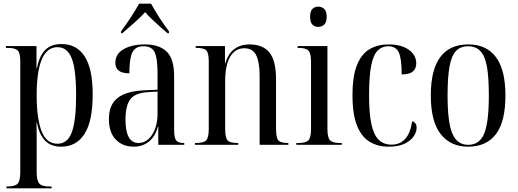

<svg xmlns="http://www.w3.org/2000/svg" viewBox="-20 -786 2809 1042"><path d="M15 236V226H20Q61 226 75.5 211Q90 196 90 148V-454Q90 -500 75 -513Q60 -526 23 -526H12V-536H178V-415H180Q193 -481 224.5 -514Q256 -547 314 -547Q396 -547 439.5 -480Q483 -413 483 -273Q483 -128 438.5 -59Q394 10 312 10Q256 10 224.5 -23Q193 -56 180 -121H178Q179 -89 179 -57.5Q179 -26 179 7V147Q179 195 193.5 210.5Q208 226 248 226H260V236ZM292 -6Q347 -6 370 -69Q393 -132 393 -268Q393 -410 369 -470Q345 -530 292 -530Q179 -530 179 -268Q179 -143 205.5 -74.5Q232 -6 292 -6Z M706 10Q645 10 608 -29Q571 -68 571 -140Q571 -218 619 -255Q667 -292 765 -296L835 -299V-389Q835 -469 819.5 -502Q804 -535 759 -535Q715 -535 698.5 -502Q682 -469 682 -388Q606 -388 606 -445Q606 -494 651.5 -519.5Q697 -545 766 -545Q844 -545 884.5 -506Q925 -467 925 -372V-83Q925 -38 936 -24Q947 -10 977 -10H980V0H839V-99H837Q822 -44 787.5 -17Q753 10 706 10ZM732 -10Q762 -10 785.5 -31Q809 -52 822 -88Q835 -124 835 -168V-289L784 -286Q713 -282 687 -247Q661 -212 661 -137Q661 -10 732 -10ZM637 -616Q660 -646 688 -689Q716 -732 735 -766H800Q818 -732 846 -689Q874 -646 897 -616V-606H889Q876 -617 852 -638Q828 -659 804.5 -681.5Q781 -704 768 -720Q742 -692 707.5 -661.5Q673 -631 644 -606H637Z M1038 0V-10H1045Q1086 -10 1099.5 -25Q1113 -40 1113 -89V-450Q1113 -497 1100.5 -511.5Q1088 -526 1047 -526H1042V-536H1201V-442H1203Q1218 -495 1252 -520Q1286 -545 1333 -545Q1407 -545 1442.5 -500.5Q1478 -456 1478 -357V-89Q1478 -40 1490 -25Q1502 -10 1541 -10H1545V0H1389V-374Q1389 -448 1370.5 -486Q1352 -524 1306 -524Q1256 -524 1229 -478Q1202 -432 1202 -346V-87Q1202 -40 1214.5 -25Q1227 -10 1268 -10H1273V0Z M1707 -640Q1688 -640 1675.5 -652.5Q1663 -665 1663 -695Q1663 -725 1675.5 -737.5Q1688 -750 1707 -750Q1726 -750 1739.5 -737.5Q1753 -725 1753 -695Q1753 -665 1739.5 -652.5Q1726 -640 1707 -640ZM1588 0V-10H1601Q1639 -10 1653.5 -24.5Q1668 -39 1668 -86V-451Q1668 -496 1654 -511Q1640 -526 1603 -526H1595V-536H1757V-86Q1757 -40 1771 -25Q1785 -10 1823 -10H1835V0Z M2089 10Q2031 10 1987 -16Q1943 -42 1918 -103Q1893 -164 1893 -269Q1893 -374 1918 -434.5Q1943 -495 1987 -520Q2031 -545 2088 -545Q2158 -545 2198.5 -516Q2239 -487 2239 -442Q2239 -414 2220.5 -398Q2202 -382 2160 -382Q2160 -467 2144.5 -501Q2129 -535 2086 -535Q2054 -535 2030.5 -512.5Q2007 -490 1995 -432.5Q1983 -375 1983 -269Q1983 -169 1996 -110.5Q2009 -52 2036 -26.5Q2063 -1 2105 -1Q2150 -1 2178.5 -31.5Q2207 -62 2217 -128Q2241 -121 2241 -92Q2241 -70 2225.5 -46.5Q2210 -23 2176.5 -6.5Q2143 10 2089 10Z M2520 10Q2425 10 2371.5 -58.5Q2318 -127 2318 -268Q2318 -545 2522 -545Q2619 -545 2671 -476.5Q2723 -408 2723 -268Q2723 -126 2671.5 -58Q2620 10 2520 10ZM2521 0Q2583 0 2608 -61.5Q2633 -123 2633 -268Q2633 -366 2622.5 -424.5Q2612 -483 2587 -509Q2562 -535 2520 -535Q2479 -535 2454.5 -509Q2430 -483 2419.5 -424.5Q2409 -366 2409 -268Q2409 -122 2435 -61Q2461 0 2521 0Z"/></svg>

Font: Noto Serif Display Condensed
Style: Regular
Weight: 400
Width: 3
Designer: Monotype Design Team
Foundry: Monotype Imaging Inc.
Version: Version 2.009